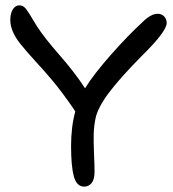

<svg xmlns="http://www.w3.org/2000/svg" viewBox="-20 -739 641 711"><path d="M292 -47.9Q263.7 -47.9 253.4 -85.9Q243.2 -124 243.2 -198.2Q243.2 -270 258.8 -326.2Q257.8 -327.1 256.1 -330.1Q254.4 -333 253.9 -334Q210 -397.9 176.3 -438.2Q142.6 -478.5 110.8 -512.7Q79.1 -546.9 54.2 -578.1Q18.1 -624 18.1 -665Q18.1 -689 27.3 -704.1Q36.6 -719.2 51.8 -719.2Q58.6 -719.2 64.5 -716.3Q70.3 -713.4 76.7 -705.3Q83 -697.3 87.4 -690.2Q91.8 -683.1 101.3 -667.2Q110.8 -651.4 117.2 -641.1Q145 -598.1 201.2 -534.2Q257.3 -470.2 294.9 -412.1Q327.6 -464.8 390.9 -536.4Q454.1 -607.9 507.8 -657.2Q538.6 -688 564 -688Q578.1 -688 587.6 -678.5Q597.2 -668.9 597.2 -653.8Q597.2 -622.1 502 -528.8Q424.8 -450.7 383.5 -395.8Q342.3 -340.8 334 -301.8Q328.1 -273.4 327.1 -244.9Q326.2 -216.3 328.1 -171.9Q330.1 -127.4 330.1 -102.1Q330.1 -74.2 319.1 -61Q308.1 -47.9 292 -47.9Z"/></svg>

Font: Shantell Sans Irregular Bouncy
Style: Regular
Weight: 400
Designer: Stephen Nixon, Anya Danilova, Shantell Martin
Foundry: Arrow Type
Version: Version 1.006;[9816181b4]